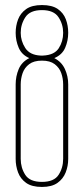

<svg xmlns="http://www.w3.org/2000/svg" viewBox="-20 -730 333 760"><path d="M250 -101Q250 -73 240 -47.5Q230 -22 207.5 -6Q185 10 146 10Q106 10 83.5 -6Q61 -22 51.5 -47.5Q42 -73 42 -101V-396Q42 -428 54 -456.5Q66 -485 96 -500Q66 -513 54 -541Q42 -569 42 -600Q42 -628 51.5 -653Q61 -678 83.5 -694Q106 -710 146 -710Q186 -710 208.5 -694.5Q231 -679 240.5 -654Q250 -629 250 -600Q250 -569 238 -541Q226 -513 195 -500Q224 -485 237 -456.5Q250 -428 250 -396ZM150 -510Q195 -512 212.5 -539Q230 -566 230 -600Q230 -634 211.5 -662Q193 -690 146 -690Q99 -690 80.5 -662Q62 -634 62 -600Q62 -568 80 -540Q98 -512 141 -510ZM62 -101Q62 -66 80 -38Q98 -10 146 -10Q194 -10 212 -38Q230 -66 230 -101V-396Q230 -419 222.5 -440.5Q215 -462 196.5 -476Q178 -490 146 -490Q114 -490 95.5 -476Q77 -462 69.5 -440.5Q62 -419 62 -396Z"/></svg>

Font: Wire One
Style: Regular
Weight: 400
Designer: Alexei Vanyashin, Gayaneh Bagdasaryan
Foundry: Cyreal
Version: Version 1.102; ttfautohint (v1.8.3)